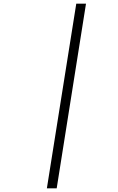

<svg xmlns="http://www.w3.org/2000/svg" viewBox="-20 -770 640 1040"><path d="M233.9 250 393.1 -750H445.8L287.1 250Z"/></svg>

Font: Office Code Pro D Light Italic
Style: Regular
Weight: 300
Italic angle: -9°
Designer: Nathan Rutzky & Paul D. Hunt
Foundry: Adobe Systems Incorporated
Version: Version 1.004;PS 001.004;hotconv 1.0.70;makeotf.lib2.5.58329